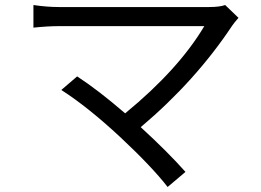

<svg xmlns="http://www.w3.org/2000/svg" viewBox="-20 -705 1040 764"><path d="M929 -634Q913 -616 904 -603Q758 -383 540 -199Q647 -101 718 -21L647 39Q585 -41 459 -159Q330 -279 224 -347L287 -401Q370 -347 478 -254Q690 -428 793 -601H214Q170 -601 113 -595V-685Q167 -677 214 -677H812Q854 -677 876 -685Z"/></svg>

Font: 思源黑体R
Style: Regular
Weight: 400
Designer: Ryoko NISHIZUKA  (kana & ideographs); Paul D. Hunt (Latin, Greek & Cyrillic); Wenlong ZHANG  (bopomofo); Sandoll Communi
Foundry: Adobe Systems Incorporated
Version: Version 1.00 June 24, 2014, initial release